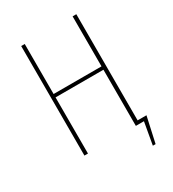

<svg xmlns="http://www.w3.org/2000/svg" viewBox="-196 -789 933 1034"><g transform="rotate(-30 270.5 -271.5)"><path d="M442.9 -21H498L462.9 138.2H445.8L470.2 0H419.9V-349.1H122.1V0H100.1V-681.2H122.1V-370.1H419.9V-681.2H442.9Z"/></g></svg>

Font: Fira Sans Compressed Thin
Style: Regular
Weight: 100
Width: 1
Designer: Carrois Corporate & Edenspiekermann AG
Foundry: Carrois Corporate GbR & Edenspiekermann AG
Version: Version 4.203;PS 004.203;hotconv 1.0.88;makeotf.lib2.5.64775